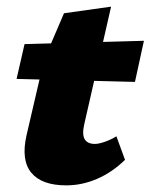

<svg xmlns="http://www.w3.org/2000/svg" viewBox="-20 -549 454 579"><path d="M180 10Q106 10 74.5 -28Q43 -66 60 -141L113 -369L173 -509L315 -529L234 -174Q227 -143 235.5 -129Q244 -115 266 -115Q278 -115 296.5 -121.5Q315 -128 331 -138L357 -67Q318 -29 272.5 -9.5Q227 10 180 10ZM30 -311 54 -416 414 -426 387 -302Z"/></svg>

Font: Ysabeau Infant Black
Style: Italic
Weight: 900
Italic angle: -12°
Designer: Christian Thalmann (Catharsis Fonts)
Version: Version 2.001;gftools[0.9.30]; featfreeze: ss01,ss02,lnum